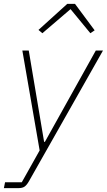

<svg xmlns="http://www.w3.org/2000/svg" viewBox="-43 -768 550 988"><path d="M450 -508H487L108 161Q96 183 84.5 191.5Q73 200 53 200H-23L-17 170H69L161 6L72 -508H105L184 -38H188ZM343 -748 444 -612 422 -597 320 -721 175 -597 155 -614 303 -748Z"/></svg>

Font: IBM Plex Sans ExtLt
Style: Italic
Weight: 200
Italic angle: -11°
Designer: Mike Abbink, Paul van der Laan, Pieter van Rosmalen
Foundry: Bold Monday
Version: Version 3.005